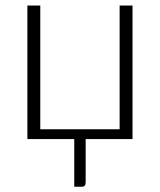

<svg xmlns="http://www.w3.org/2000/svg" viewBox="-20 -518 596 715"><path d="M82 -497.5H130V-36.5H425.5V-497.5H473.5V0H299V161.5Q299 177.5 284 177.5H256.5V0H82Z"/></svg>

Font: Lato Light
Style: Regular
Weight: 300
Designer: Lukasz Dziedzic
Foundry: tyPoland Lukasz Dziedzic
Version: Version 2.007; 2014-02-27